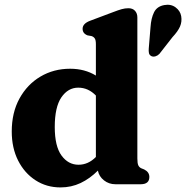

<svg xmlns="http://www.w3.org/2000/svg" viewBox="-20 -784 792 817"><path d="M30 -224.5Q30 -305 63 -365Q96 -425 152.2 -458.2Q208.5 -491.5 278.5 -491.5Q340.5 -491.5 388 -462.5V-596Q388 -613.5 383.2 -620.5Q378.5 -627.5 369.5 -630.5L352.5 -633.5Q331.5 -641.5 331.5 -661.5Q331.5 -683.5 363 -695.5L461.5 -732.5Q483.5 -741 497.8 -745Q512 -749 526.5 -749Q544.5 -749 554.5 -738Q564.5 -727 564.5 -710V-109.5Q564.5 -89 568.5 -80.5Q572.5 -72 581 -68L593.5 -63Q615.5 -52 615.5 -31Q615.5 0 578.5 0H471Q443.5 0 422.5 -16.5Q401.5 -33 396.5 -58Q362.5 -24 323 -5.2Q283.5 13.5 237.5 13.5Q178 13.5 131 -17Q84 -47.5 57 -101Q30 -154.5 30 -224.5ZM213 -243.5Q213 -161.5 241.8 -122.2Q270.5 -83 314 -83Q355.5 -83 388 -116V-377.5Q355.5 -411 313 -411Q269.5 -411 241.2 -369.8Q213 -328.5 213 -243.5ZM620.5 -668.5Q623 -706.5 635.5 -731.8Q648 -757 679.5 -762.5Q707 -767.5 727 -752.8Q747 -738 751 -715.5Q755 -692 746 -671.2Q737 -650.5 714 -626L658.5 -555Q651.5 -547.5 642 -544.5Q632.5 -541.5 624.5 -545Q615.5 -549.5 613.8 -558.2Q612 -567 613 -577.5Z"/></svg>

Font: Fraunces 9pt Soft
Style: Bold
Weight: 700
Version: Version 1.000;[b76b70a41]